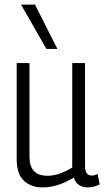

<svg xmlns="http://www.w3.org/2000/svg" viewBox="-20 -810 457 840"><path d="M166 10Q116 10 84.5 -19.5Q53 -49 53 -114V-534H109V-122Q109 -83 128.5 -62Q148 -41 187 -41Q215 -41 242.5 -51Q270 -61 296 -77V-534H352V-85Q352 -61 360 -51.5Q368 -42 381 -42Q394 -42 407 -49L416 -3Q390 10 363 10Q341 10 325 -1Q309 -12 303 -33Q271 -14 237 -2Q203 10 166 10ZM183 -596 72 -790H133L231 -596Z"/></svg>

Font: Georama SemiCondensed Light
Style: Regular
Weight: 300
Width: 4
Designer: Jean-Baptiste Levee
Foundry: Production Type
Version: Version 1.000